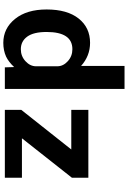

<svg xmlns="http://www.w3.org/2000/svg" viewBox="182 -974 803 1208"><g transform="rotate(90 584.0 -369.5)"><path d="M39.1 -260.7Q39.1 -390.6 96.2 -462.4Q153.3 -534.2 249 -534.2Q331.1 -534.2 394.5 -477.5V-751H539.1V2H403.3L401.4 -56.6Q370.1 -22.5 335.9 -5.9Q296.9 11.7 249 11.7Q158.2 11.7 98.6 -62Q39.1 -135.7 39.1 -260.7ZM396.5 -328.1Q396.5 -365.2 364.7 -394Q333 -422.9 289.1 -422.9Q180.7 -422.9 180.7 -260.7Q180.7 -178.7 210 -138.7Q239.3 -98.6 289.1 -98.6Q333 -98.6 364.7 -127.9Q396.5 -157.2 396.5 -194.3ZM919.9 -416H670.9V-523.4H1097.7V-419.9L849.6 -105.5H1097.7V2H670.9V-101.6Z"/></g></svg>

Font: Nasu
Style: Bold
Weight: 700
Designer: Ryoko NISHIZUKA (kana &amp; ideographs); Paul D. Hunt (Latin, Greek &amp; Cyrillic); Wenlong ZHANG (bopomofo); Sandoll C
Version: Version 2014.1215